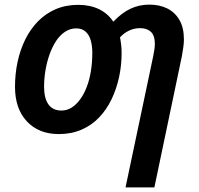

<svg xmlns="http://www.w3.org/2000/svg" viewBox="-20 -572 863 832"><path d="M644 -329Q647 -344 649 -357.5Q651 -371 651 -381Q651 -418 634 -434Q617 -450 587 -450Q561 -450 538.5 -439Q516 -428 500 -410Q503 -395 505 -378Q507 -361 507 -342Q507 -289 496 -238Q485 -187 463.5 -142Q442 -97 409.5 -63Q377 -29 333 -10Q289 9 235 9Q148 9 96.5 -46Q45 -101 45 -196Q45 -251 56 -303Q67 -355 89 -400Q111 -445 144 -479Q177 -513 221 -532Q265 -551 319 -551Q370 -551 408.5 -532.5Q447 -514 471 -478Q507 -516 545 -534Q583 -552 627 -552Q671 -552 704.5 -535.5Q738 -519 757.5 -485.5Q777 -452 777 -401Q777 -384 774 -365Q771 -346 768 -328L649 240H524ZM246 -93Q270 -93 290 -105.5Q310 -118 327 -141Q344 -164 356 -195.5Q368 -227 374 -264.5Q380 -302 380 -344Q380 -372 373.5 -396Q367 -420 351.5 -434.5Q336 -449 310 -449Q284 -449 261.5 -434Q239 -419 222.5 -393.5Q206 -368 194.5 -335.5Q183 -303 177 -267Q171 -231 171 -196Q171 -146 190 -119.5Q209 -93 246 -93Z"/></svg>

Font: Noto Sans Display SemiBold
Style: Italic
Weight: 600
Italic angle: -12°
Designer: Monotype Design Team
Foundry: Monotype Imaging Inc.
Version: Version 2.003